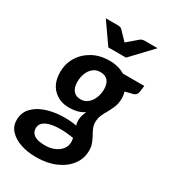

<svg xmlns="http://www.w3.org/2000/svg" viewBox="-216 -831 992 1118"><g transform="rotate(30 280.0 -272.0)"><path d="M210.1 179.7Q151.7 179.7 105.1 163.9Q58.4 148 31.2 118.6Q4 89.2 4 49Q4 0.3 32.9 -32Q61.7 -64.4 109.1 -81.9Q156.6 -99.4 212.2 -102.8Q267.8 -106.1 321 -97Q318.7 -104.3 317.1 -112.2Q315.5 -120.1 315.5 -129.3Q315.5 -143.7 319.7 -159.7Q323.8 -175.6 332.6 -193.7Q313.6 -180.7 288.9 -173.5Q264.3 -166.2 229.7 -166.2Q167.6 -166.2 125.8 -206.6Q84 -247 84 -321.6Q84 -375.8 111 -421.1Q138 -466.3 187 -493.8Q236 -521.4 303.1 -521.4Q331.8 -521.4 357.7 -514.6Q383.7 -507.8 404.9 -494.8H548.8L543.5 -454.4Q540.4 -428.7 518.4 -422.5L465.8 -409.2Q468.5 -399 470.1 -388Q471.8 -376.9 471.8 -364.9Q471.8 -332.4 461 -306.6Q450.2 -280.8 438.5 -260Q426.2 -240.1 416.5 -218Q406.7 -196 406.7 -168.3Q406.7 -149.3 414.5 -131.1Q422.2 -113 432.3 -96Q442.5 -77 450.8 -55.8Q459.2 -34.7 459.2 -8.2Q459.2 46.2 427.3 88.5Q395.4 130.9 339 155.3Q282.7 179.7 210.1 179.7ZM221 94.4Q255.7 94.4 283.5 82.4Q311.3 70.5 327.7 49.6Q344 28.8 344 1.6Q344 -1.6 343.4 -7.6Q342.7 -13.6 341.9 -19.4Q341 -25.2 340.2 -25.5Q292.1 -33.3 252.5 -33.2Q212.8 -33 183.9 -25.7Q155.1 -18.3 139.7 -3.6Q124.3 11.2 124.3 33.5Q124.3 52.9 134.7 66.6Q145.1 80.2 166.3 87.3Q187.5 94.4 221 94.4ZM265.7 -241.5Q294 -241.5 314.4 -259Q334.7 -276.5 345.4 -303.6Q356 -330.7 356 -360.2Q356 -397.3 338.7 -417.3Q321.3 -437.2 288.6 -437.2Q259.3 -437.2 239.6 -421Q219.9 -404.7 209.6 -378.4Q199.2 -352 199.2 -321Q199.2 -282.8 216.4 -262.2Q233.5 -241.5 265.7 -241.5ZM506.1 -723.8 374.1 -584.4H255.2L157.9 -723.8H242Q257.4 -723.8 266.1 -715.1L322.7 -656.7L391.2 -715.1Q395.3 -718.7 403 -721.3Q410.7 -723.8 418.4 -723.8Z"/></g></svg>

Font: Aleo
Style: Italic
Weight: 400
Italic angle: -7°
Designer: Alessio Laiso
Foundry: Alessio Laiso
Version: Version 2.001;gftools[0.9.29]